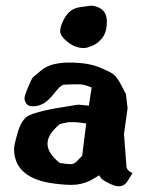

<svg xmlns="http://www.w3.org/2000/svg" viewBox="-20 -648 511 673"><path d="M322.8 -623Q354.5 -610.4 354.5 -572.8Q354.5 -535.2 338.6 -515.1Q322.8 -495.1 303 -487.3Q283.2 -479.5 274.9 -479.5Q244.1 -479.5 217.5 -500.5Q190.9 -521.5 190.9 -538.6Q190.9 -555.7 203.6 -579.6Q216.3 -603.5 231 -612.3Q245.6 -621.1 261.5 -623Q277.3 -625 286.9 -626.5Q296.4 -627.9 303.2 -627.9Q310.1 -627.9 322.8 -623ZM242.7 -219.7H219.2L190.4 -213.4Q146.5 -177.7 146.5 -144.3Q146.5 -110.8 189.5 -76.7Q215.3 -72.8 227.3 -72.5Q239.3 -72.3 250.2 -83.5Q261.2 -94.7 268.1 -102.1Q274.9 -159.2 282.2 -215.3Q251 -219.7 242.7 -219.7ZM421.4 -318.4 427.2 -269 414.6 -178.7 423.3 -63.5Q423.8 -56.6 431.6 -48.8L444.3 -41L428.7 -15.6Q417 4.9 396.5 4.9H395.5Q381.8 4.9 359.4 -6.8Q336.9 -18.6 333 -24.9Q329.1 -31.2 328.1 -33.7L297.4 -15.6Q266.1 0 230.7 0Q195.3 0 148.9 -7.8Q30.3 -30.8 29.3 -125Q29.3 -140.6 42.7 -185.5Q56.2 -230.5 80.6 -242.9Q105 -255.4 170.4 -267.6L253.4 -281.2L291.5 -277.8Q296.9 -309.6 301.3 -341.3Q274.4 -352.5 256.8 -352.5H234.9L202.6 -351.1Q190.9 -347.7 170.2 -321Q149.4 -294.4 131.8 -284.9Q114.3 -275.4 96.4 -275.4Q78.6 -275.4 72.3 -284.9Q65.9 -294.4 65.9 -303.5Q65.9 -312.5 78.1 -341.3Q90.3 -370.1 93 -373.8Q95.7 -377.4 99.1 -380.4Q102.5 -383.8 105.5 -385.7Q108.4 -387.7 114.3 -392.6Q120.1 -397.5 124.5 -401.4Q157.2 -428.7 222.2 -428.7Q287.1 -428.7 326.9 -412.6Q366.7 -396.5 378.7 -386.7Q390.6 -377 405 -349.6Q419.4 -322.3 421.4 -318.4Z"/></svg>

Font: Drukaatie burti
Style: Bold
Weight: 700
Version: Version 0.14